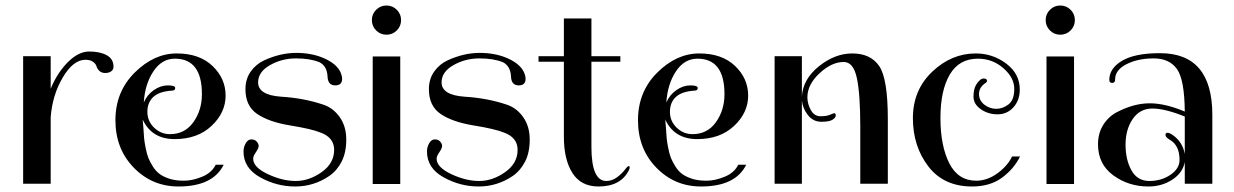

<svg xmlns="http://www.w3.org/2000/svg" viewBox="-20 -667 4479 697"><path d="M392 -425Q392 -414 383.5 -408Q375 -402 362 -402Q349 -402 341 -409.5Q333 -417 330.5 -426Q328 -435 318 -442.5Q308 -450 290 -450Q246 -450 208 -386Q170 -322 164 -241V0H64V-463H164V-345Q188 -403 226.5 -441.5Q265 -480 304 -480Q343 -480 367.5 -466.5Q392 -453 392 -425Z M763 -69H792Q753 10 628 10Q532 10 465.5 -58.5Q399 -127 399 -230.5Q399 -334 469 -403.5Q539 -473 621.5 -473Q704 -473 751.5 -427.5Q799 -382 799 -320Q799 -258 748 -210Q697 -162 614 -162Q531 -162 498 -233Q499 -226 500.5 -203Q502 -180 503 -167Q504 -154 508.5 -131Q513 -108 518.5 -94Q524 -80 535 -62.5Q546 -45 560 -35Q574 -25 595.5 -18Q617 -11 648 -11Q679 -11 714 -25.5Q749 -40 763 -69ZM713 -325Q713 -454 615 -454Q567 -454 536.5 -407.5Q506 -361 502 -295Q514 -323 538.5 -340Q563 -357 589.5 -357Q616 -357 616 -347.5Q616 -338 604 -338Q558 -335 536.5 -315Q515 -295 515 -261Q515 -227 539.5 -203.5Q564 -180 597 -180Q651 -180 682 -223.5Q713 -267 713 -325Z M864 -117Q864 -133 872 -147Q880 -161 892.5 -161Q905 -161 912 -153Q919 -145 919 -137Q919 -129 909 -114.5Q899 -100 899 -91Q899 -60 952 -35Q1005 -10 1053.5 -10Q1102 -10 1147.5 -42Q1193 -74 1193 -123Q1193 -168 1143 -186Q1111 -199 1034 -211.5Q957 -224 914 -253Q871 -282 871 -343Q871 -380 890 -407Q909 -434 939 -448Q998 -475 1055.5 -475Q1113 -475 1157.5 -455Q1202 -435 1216 -405Q1222 -391 1222 -381Q1222 -357 1197 -357Q1170 -357 1169 -390Q1167 -427 1140 -441Q1106 -455 1054.5 -455Q1003 -455 960 -430.5Q917 -406 917 -368Q917 -322 1000 -316Q1083 -311 1154 -287Q1190 -275 1213.5 -241.5Q1237 -208 1237 -160.5Q1237 -113 1220 -80Q1203 -47 1175 -28Q1119 10 1051.5 10Q984 10 924 -23.5Q864 -57 864 -117Z M1433 -462V1H1333V-462ZM1345.5 -556.5Q1330 -572 1330 -594Q1330 -616 1345.5 -631.5Q1361 -647 1383 -647Q1405 -647 1420.5 -631.5Q1436 -616 1436 -594Q1436 -572 1420.5 -556.5Q1405 -541 1383 -541Q1361 -541 1345.5 -556.5Z M1530 -117Q1530 -133 1538 -147Q1546 -161 1558.5 -161Q1571 -161 1578 -153Q1585 -145 1585 -137Q1585 -129 1575 -114.5Q1565 -100 1565 -91Q1565 -60 1618 -35Q1671 -10 1719.5 -10Q1768 -10 1813.5 -42Q1859 -74 1859 -123Q1859 -168 1809 -186Q1777 -199 1700 -211.5Q1623 -224 1580 -253Q1537 -282 1537 -343Q1537 -380 1556 -407Q1575 -434 1605 -448Q1664 -475 1721.5 -475Q1779 -475 1823.5 -455Q1868 -435 1882 -405Q1888 -391 1888 -381Q1888 -357 1863 -357Q1836 -357 1835 -390Q1833 -427 1806 -441Q1772 -455 1720.5 -455Q1669 -455 1626 -430.5Q1583 -406 1583 -368Q1583 -322 1666 -316Q1749 -311 1820 -287Q1856 -275 1879.5 -241.5Q1903 -208 1903 -160.5Q1903 -113 1886 -80Q1869 -47 1841 -28Q1785 10 1717.5 10Q1650 10 1590 -23.5Q1530 -57 1530 -117Z M1935 -443V-463H2027V-600H2127V-463H2232V-443H2127V-134Q2127 -10 2181 -10Q2202 -10 2220 -23.5Q2238 -37 2248 -50.5Q2258 -64 2262 -64Q2266 -64 2266 -59.5Q2266 -55 2263 -49Q2233 10 2153 10Q2089 10 2058 -39Q2027 -88 2027 -170V-443Z M2660 -69H2689Q2650 10 2525 10Q2429 10 2362.5 -58.5Q2296 -127 2296 -230.5Q2296 -334 2366 -403.5Q2436 -473 2518.5 -473Q2601 -473 2648.5 -427.5Q2696 -382 2696 -320Q2696 -258 2645 -210Q2594 -162 2511 -162Q2428 -162 2395 -233Q2396 -226 2397.5 -203Q2399 -180 2400 -167Q2401 -154 2405.5 -131Q2410 -108 2415.5 -94Q2421 -80 2432 -62.5Q2443 -45 2457 -35Q2471 -25 2492.5 -18Q2514 -11 2545 -11Q2576 -11 2611 -25.5Q2646 -40 2660 -69ZM2610 -325Q2610 -454 2512 -454Q2464 -454 2433.5 -407.5Q2403 -361 2399 -295Q2411 -323 2435.5 -340Q2460 -357 2486.5 -357Q2513 -357 2513 -347.5Q2513 -338 2501 -338Q2455 -335 2433.5 -315Q2412 -295 2412 -261Q2412 -227 2436.5 -203.5Q2461 -180 2494 -180Q2548 -180 2579 -223.5Q2610 -267 2610 -325Z M3008 -256Q3014 -256 3014 -248Q3014 -240 3002.5 -232.5Q2991 -225 2961.5 -225Q2932 -225 2913 -249Q2894 -273 2891 -302V0H2792V-463H2891V-317Q2895 -380 2953 -426.5Q3011 -473 3074 -473Q3140 -473 3171.5 -427.5Q3203 -382 3203 -234V0H3103V-208Q3103 -326 3090.5 -384Q3078 -442 3043 -442Q2999 -442 2955 -401Q2911 -360 2911 -314Q2911 -290 2923.5 -267.5Q2936 -245 2958.5 -245Q2981 -245 2993.5 -250.5Q3006 -256 3008 -256Z M3654 -99H3683Q3661 -54 3617.5 -22Q3574 10 3509 10Q3406 10 3350 -63Q3294 -136 3294 -238Q3294 -340 3364 -406.5Q3434 -473 3522 -473Q3584 -473 3633 -436Q3682 -399 3682 -342Q3682 -303 3659 -277.5Q3636 -252 3601.5 -252Q3567 -252 3540.5 -270.5Q3514 -289 3514 -316.5Q3514 -344 3524 -360Q3538 -382 3550.5 -382Q3563 -382 3563 -374Q3563 -369 3558 -366Q3534 -350 3534 -326Q3534 -302 3553.5 -287Q3573 -272 3596.5 -272Q3620 -272 3641 -288Q3662 -304 3662 -344.5Q3662 -385 3622.5 -419.5Q3583 -454 3530 -454Q3462 -454 3428 -396.5Q3394 -339 3394 -238.5Q3394 -138 3426 -74.5Q3458 -11 3524 -11Q3564 -11 3601 -38Q3638 -65 3654 -99Z M3879 -462V1H3779V-462ZM3791.5 -556.5Q3776 -572 3776 -594Q3776 -616 3791.5 -631.5Q3807 -647 3829 -647Q3851 -647 3866.5 -631.5Q3882 -616 3882 -594Q3882 -572 3866.5 -556.5Q3851 -541 3829 -541Q3807 -541 3791.5 -556.5Z M4149 10Q4077 10 4021.5 -30.5Q3966 -71 3966 -143Q3966 -185 3986.5 -216Q4007 -247 4039 -262Q4098 -292 4154 -292Q4210 -292 4281 -262Q4280 -378 4252.5 -416.5Q4225 -455 4168 -455Q4111 -455 4069.5 -434Q4028 -413 4028 -378Q4028 -366 4017.5 -366Q4007 -366 4007 -377Q4007 -419 4053.5 -446.5Q4100 -474 4191 -474Q4381 -474 4381 -250V0H4281V-79Q4274 -40 4236 -15Q4198 10 4149 10ZM4237 -177Q4273 -152 4281 -108V-244Q4209 -273 4163.5 -273Q4118 -273 4092 -235Q4066 -197 4066 -142Q4066 -87 4087.5 -48.5Q4109 -10 4152.5 -10Q4196 -10 4229 -32.5Q4262 -55 4262 -86Q4262 -140 4226 -160Q4211 -169 4211 -177Q4211 -185 4218 -185Q4225 -185 4237 -177Z"/></svg>

Font: Spirax
Style: Regular
Weight: 400
Designer: Brenda Gallo (gbrenda1987@gmail.com)
Foundry: Brenda Gallo
Version: Version 1.002